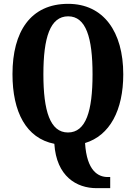

<svg xmlns="http://www.w3.org/2000/svg" viewBox="-20 -745 707 1000"><path d="M483 235H554V177H541C492 177 432 146 423 0C552 -39 622 -171 622 -358C622 -580 519 -725 335 -725C139 -725 45 -580 45 -359C45 -162 116 -25 263 4C274 174 379 235 483 235ZM334 -55C241 -55 206 -167 206 -358C206 -549 241 -660 335 -660C428 -660 462 -549 462 -358C462 -167 428 -55 334 -55Z"/></svg>

Font: Noto Serif Devanagari ExtraCondensed ExtraBold
Style: Regular
Weight: 800
Width: 2
Designer: Universal Thirst, Indian Type Foundry and the Monotype Design Team
Foundry: Monotype Imaging Inc.
Version: Version 2.004